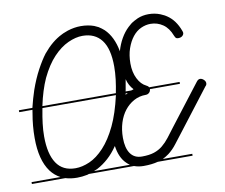

<svg xmlns="http://www.w3.org/2000/svg" viewBox="-65 -629 820 700"><g transform="rotate(-10 345.0 -279.0)"><path d="M167 -43Q192 -43 219.5 -55Q247 -67 273.5 -95.5Q300 -124 322 -170Q343 -214 358 -280H86L85 -275Q80 -249 77 -224.5Q74 -200 74 -177Q74 -112 97 -77.5Q120 -43 167 -43ZM367 -336Q370 -361 370 -384Q370 -450 345.5 -482Q321 -514 275 -514Q250 -514 221.5 -501Q193 -488 166.5 -460Q140 -432 118 -386Q99 -344 87 -287H359Q364 -312 367 -336ZM339 -535Q350 -528 359 -520Q390 -490 400 -435Q407 -460 419 -481Q431 -502 447 -517Q458 -528 471 -535L485 -542Q504 -550 526 -550Q549 -550 569 -542L584 -535L592 -530Q622 -510 637 -469Q639 -464 639 -461Q639 -455 633.5 -450Q628 -445 618 -445Q612 -445 609.5 -447.5Q607 -450 604 -457Q593 -486 572.5 -500Q552 -514 527 -514Q509 -514 491.5 -506Q474 -498 460.5 -481Q447 -464 438.5 -439.5Q430 -415 430 -384Q430 -352 442 -328Q454 -304 473 -295Q480 -292 482 -287H595V-280H484Q483 -271 478 -267Q473 -262 465 -262Q441 -262 421 -251Q401 -240 386.5 -221.5Q372 -203 364 -177.5Q356 -152 356 -122Q356 -84 370.5 -63.5Q385 -43 413 -43Q440 -43 458 -49Q476 -55 490 -66.5Q504 -78 516 -93.5Q528 -109 543 -129L657 -277Q663 -285 670 -285Q677 -285 683.5 -279Q690 -273 690 -266Q690 -259 685 -255L572 -108Q554 -85 540 -66.5Q526 -48 509 -35Q498 -27 486 -21H595V-14H466Q444 -8 413 -8Q394 -8 378 -14H211Q208 -13 205 -12Q185 -8 167 -8Q143 -8 124 -14H0V-21H107Q86 -32 71 -52Q39 -96 39 -177Q39 -223 47 -267Q48 -273 49 -280H0V-287H50Q58 -320 68 -350Q82 -390 99 -421.5Q116 -453 132 -474Q165 -514 202 -532L208 -535L226 -542Q251 -550 275 -550Q302 -550 324 -542ZM352 -31Q328 -54 322 -98Q305 -73 285.5 -55.5Q266 -38 245 -27Q238 -24 231 -21H364Q358 -25 352 -31ZM396 -291 395 -287H416Q421 -288 425 -290Q409 -307 403 -331Q401 -321 399.5 -311Q398 -301 396 -291ZM402 -280H394L393 -275Z"/></g></svg>

Font: Gruenewald VA 3. Klasse
Style: Regular
Weight: 400
Designer: Peter Wiegel
Foundry: Peter Wiegel, nach dem Schriftentwurf von Dr. H. Gr¸newald
Version: Version 0.007